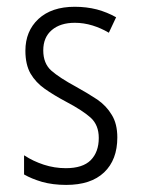

<svg xmlns="http://www.w3.org/2000/svg" viewBox="-20 -531 417 561"><path d="M306.6 -195.3Q322.8 -169.4 322.8 -129.4Q322.8 -64 284.2 -27.3Q264.6 -8.8 237.1 0.2Q209.5 9.3 173.3 9.3Q134.8 9.3 103 0.5Q71.8 -8.8 50.8 -21L50.3 -21.5V-22V-75.2V-77.1L52.2 -76.2Q76.7 -60.1 107.9 -49.8Q139.2 -39.6 172.4 -39.6Q221.7 -39.6 245.1 -63Q268.6 -86.9 268.6 -127.9Q268.6 -165.5 245.1 -187Q221.2 -208.5 172.9 -233.9Q137.2 -252.9 110.8 -271.5Q84.5 -290 69.3 -315.9Q54.2 -342.3 54.2 -382.8Q54.2 -439.9 92.3 -475.6Q130.9 -511.2 198.2 -511.2H198.7Q232.4 -511.2 263.2 -503.4Q293.5 -495.1 318.4 -481L319.3 -480.5L318.8 -479.5L298.8 -437L298.3 -435.5L296.9 -436Q275.4 -448.7 250.5 -456.5Q224.6 -464.4 198.7 -464.4Q156.2 -464.4 131.3 -443.1Q106.4 -421.9 106.4 -383.8Q106.4 -345.7 129.9 -324.7Q153.8 -303.7 202.6 -277.3Q236.8 -258.3 264.2 -240.2Q291 -221.7 306.6 -195.3Z"/></svg>

Font: MAUL Condensed Light
Style: Light
Weight: 300
Designer: MAUL
Version: Version 2.137; 2017; ttfautohint (v1.8.3)